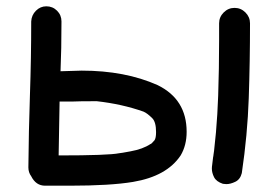

<svg xmlns="http://www.w3.org/2000/svg" viewBox="-20 -574 870 609"><path d="M201 15H123Q94 15 79 -15Q70 -27 70 -43Q71 -158 75 -274Q79 -390 79 -506Q80 -526 94 -540Q108 -554 127 -554Q147 -554 161 -540Q175 -526 175 -506Q175 -417 172 -348L239 -350Q377 -350 480 -304Q572 -259 572 -156Q572 -113 553 -81Q509 -15 402 3Q330 15 201 15ZM166 -81Q324 -81 358 -88Q362 -88 394 -94Q433 -101 457 -117Q460 -117 470 -129Q475 -136 475 -155Q475 -187 463 -199Q447 -215 435 -220Q367 -244 287 -253Q229 -253 212 -252H169ZM653 -51Q655 -64 656 -76Q657 -79 657 -82L659 -96L665 -154Q670 -212 672 -270Q675 -356 675 -448V-500Q675 -520 689.5 -534.5Q704 -549 724 -549Q744 -549 758.5 -534.5Q773 -520 773 -500Q773 -379 769 -262.5Q765 -146 747 -25Q742 -5 726.5 2.5Q711 10 698 10Q693 10 687 9Q666 2 659 -12Q652 -26 652 -39Q652 -45 653 -51Z"/></svg>

Font: Bad Comic
Style: Regular
Weight: 400
Designer: GGBotNet
Foundry: f0n7
Version: 0.9